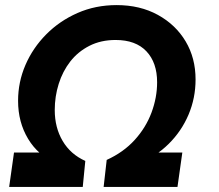

<svg xmlns="http://www.w3.org/2000/svg" viewBox="-20 -734 860 754"><path d="M16 0 35 -135H171L200 -94Q130 -123 90.5 -188.5Q51 -254 51 -338Q51 -412 80 -479Q109 -546 161.5 -599Q214 -652 284.5 -683Q355 -714 438 -714Q530 -714 600 -675.5Q670 -637 709 -571.5Q748 -506 748 -422Q748 -349 720.5 -284Q693 -219 642.5 -169Q592 -119 523 -91L556 -135H696L677 0H387L399 -106Q465 -136 509 -184.5Q553 -233 575 -292Q597 -351 597 -411Q597 -488 555 -532.5Q513 -577 434 -577Q376 -577 331 -554Q286 -531 256 -492.5Q226 -454 210.5 -404.5Q195 -355 195 -302Q195 -233 226 -180.5Q257 -128 315 -102L305 0Z"/></svg>

Font: Hanken Grotesk ExtraBold
Style: Italic
Weight: 800
Italic angle: -8°
Designer: Alfredo Marco Pradil
Foundry: Hanken Design Co.
Version: Version 3.013